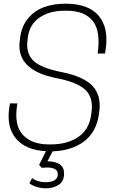

<svg xmlns="http://www.w3.org/2000/svg" viewBox="-20 -810 630 1040"><path d="M139.2 183.1 153.8 154.8Q183.6 176.8 226.1 176.8Q293 176.8 293 133.8Q293 97.2 233.9 97.2L206.1 99.1L191.9 83L229 8.8Q119.1 3.4 66.4 -59.6Q13.7 -122.6 30.8 -231L34.2 -250H74.2Q64 -189.9 71.5 -147.7Q79.1 -105.5 104.5 -78.9Q129.9 -52.2 165 -40Q200.2 -27.8 245.1 -27.8H254.9Q346.2 -27.8 405 -68.8Q463.9 -109.9 474.1 -189.9L476.1 -206.1Q485.8 -283.7 440.9 -324.7Q396 -365.7 288.1 -386.2Q65.9 -429.2 86.9 -588.9L88.9 -605Q96.7 -667.5 131.8 -710Q167 -752.4 218.3 -771.2Q269.5 -790 335 -790Q460.4 -790 515.4 -723.6Q570.3 -657.2 551.8 -539.1L548.8 -520H508.8Q526.4 -640.1 482.9 -696Q439.5 -752 339.8 -752H330.1Q248 -752 193.8 -714.6Q139.6 -677.2 130.9 -607.9L128.9 -591.8Q119.6 -521 160.9 -481.2Q202.1 -441.4 312 -419.9Q432.6 -396 480.7 -345Q528.8 -293.9 518.1 -209L516.1 -192.9Q503.4 -97.2 437.3 -45.7Q371.1 5.9 265.1 9.8L236.8 64H242.2Q277.3 64 302.2 79.3Q327.1 94.7 327.1 129.9Q327.1 170.9 299.1 190.4Q271 210 226.1 210Q202.1 210 177.7 202.1Q153.3 194.3 139.2 183.1Z"/></svg>

Font: Cooper Hewitt
Style: Light Italic
Weight: 704
Designer: Village Type and Design LLC
Foundry: Cooper Hewitt Smithsonian Design Museum
Version: 1.000